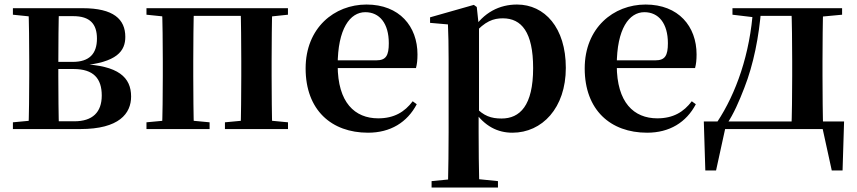

<svg xmlns="http://www.w3.org/2000/svg" viewBox="-20 -572 3798 851"><path d="M37.2 0H336.3C508.1 0 561.1 -68.9 561.1 -144.2C561.1 -228.8 505.3 -282.4 338.3 -288L336.8 -281C500.4 -294.6 535.4 -347.2 535.4 -408.4C535.4 -486.7 483.4 -535.7 346.1 -535.7H37.2V-506.8L147 -495.5L173.9 -500.4H304.9C378.8 -500.4 409.7 -465.6 409.7 -401C409.7 -332.9 375.3 -297.7 301.9 -297.7H173.9V-266.1H306.1C394.9 -266.1 431 -223.7 431 -148.7C431 -74.8 390.6 -34.4 309.4 -34.4H173.9L147 -40.2L37.2 -29.9ZM105.9 0H241.5C239.5 -50.2 238.5 -165.3 238.5 -234.8V-284.5C238.5 -370.2 239.5 -485.5 241.5 -535.7H105.9C108.6 -485.5 109.6 -370.2 109.6 -301.2V-234.8C109.6 -165.3 108.6 -50.2 105.9 0Z M697.9 0H839.6C837.6 -50.2 836.6 -165.3 836.6 -234.8V-301.2C836.6 -370.2 837.6 -485.5 839.6 -535.7H697.9C700.6 -485.5 701.6 -370.2 701.6 -301.2V-234.8C701.6 -165.3 700.6 -50.2 697.9 0ZM1046.4 0H1186.9C1184.9 -50.2 1183.9 -165.3 1183.9 -234.8V-301.2C1183.9 -370.2 1184.9 -485.5 1186.9 -535.7H1046.4C1048.4 -485.5 1049.4 -370.2 1049.4 -301.2V-234.8C1049.4 -165.3 1048.4 -50.2 1046.4 0ZM629.2 0H909V-29.9L800.6 -40.2H739L629.2 -29.9ZM977 0H1256.5V-29.9L1149.1 -40.2H1086.5L977 -29.9ZM629.2 -506.8 739 -495.5H768.9V-535.7H629.2ZM1117.4 -495.5H1149.1L1256.3 -506.8V-535.7H1117.4ZM768.9 -501.8H1117.4V-535.7H768.9Z M1611.2 16.2C1710.4 16.2 1784.6 -29.4 1827.1 -109.9L1809.2 -123.2C1773.5 -75.9 1727.1 -47.5 1656.4 -47.5C1552.6 -47.5 1476.7 -117.3 1476.7 -282.7C1476.7 -444.8 1531.5 -518 1599.1 -518C1662.5 -518 1703.3 -468.1 1703.3 -380.4C1703.3 -325.7 1690.6 -304.6 1648.4 -304.6H1393.1V-270.2H1823.7C1828.4 -288.1 1830.4 -306.2 1830.4 -330.9C1830.4 -454.7 1750.8 -551.9 1604.4 -551.9C1462.3 -551.9 1334.6 -448.8 1334.6 -268.8C1334.6 -83.9 1449.3 16.2 1611.2 16.2Z M1892.9 259.3H2187.1V230.8L2081.4 220.1H2002L1892.9 230.8ZM1965.4 259.3H2104.4C2102.4 175.6 2101.4 83.5 2101.4 13V-63L2103.1 -75.6V-455L2101.8 -460.8L2093.2 -540.9L2080.2 -550.4L1886.2 -495.2V-470.7L1965.4 -463.8C1967.4 -415.2 1968.4 -374.7 1968.4 -308.7V13.8C1968.4 83.8 1967.4 175.6 1965.4 259.3ZM2251.1 16.2C2382.8 16.2 2487.9 -93.2 2487.9 -271.4C2487.9 -449.4 2394.1 -551.9 2271.6 -551.9C2194.5 -551.9 2123.6 -517.8 2073.5 -437.5H2065.1L2080 -421.1C2129.8 -478.5 2167.2 -490.8 2208.6 -490.8C2291.6 -490.8 2343 -429.4 2343 -270.1C2343 -103.7 2284.1 -46.7 2203.1 -46.7C2157.2 -46.7 2123.8 -57.7 2086.6 -97.8L2068.1 -82.3H2080.3C2128 -11.6 2186.6 16.2 2251.1 16.2Z M2848.2 16.2C2947.4 16.2 3021.6 -29.4 3064.1 -109.9L3046.2 -123.2C3010.5 -75.9 2964.1 -47.5 2893.4 -47.5C2789.6 -47.5 2713.7 -117.3 2713.7 -282.7C2713.7 -444.8 2768.5 -518 2836.1 -518C2899.5 -518 2940.3 -468.1 2940.3 -380.4C2940.3 -325.7 2927.6 -304.6 2885.4 -304.6H2630.1V-270.2H3060.7C3065.4 -288.1 3067.4 -306.2 3067.4 -330.9C3067.4 -454.7 2987.8 -551.9 2841.4 -551.9C2699.3 -551.9 2571.6 -448.8 2571.6 -268.8C2571.6 -83.9 2686.3 16.2 2848.2 16.2Z M3645.1 0 3622.5 -17.9 3666.6 183.5H3714.5L3721.2 -33.6H3099.5L3106.2 183.5H3153.8L3197.5 -16.4L3177.3 0ZM3487.4 0H3628.6C3626.6 -50.2 3625.6 -165.3 3625.6 -234.8V-301.2C3625.6 -370.2 3626.6 -485.5 3628.6 -535.7H3487.4C3490.2 -485.5 3491.2 -370.2 3491.2 -301.2V-234.8C3491.2 -165.3 3490.2 -50.2 3487.4 0ZM3226.5 -506.8 3321.4 -495.5H3328.5V-535.7H3226.5ZM3562 -495.5H3592L3712.4 -506.8V-535.7H3562ZM3158.9 -31.5 3201.3 -8.9V-21.6C3232.3 -67.8 3256.3 -123.7 3278.9 -182.2C3319.9 -286.8 3344.1 -408.7 3354.1 -535.7H3318.1C3304.9 -332.6 3242.3 -157.4 3158.9 -31.5ZM3328.5 -501.8H3563.3V-535.7H3328.5Z"/></svg>

Font: Source Han Serif TW VF
Style: Regular
Weight: 250
Designer: Ryoko NISHIZUKA 西塚涼子 (kana & ideographs); Frank Grießhammer (Latin, Greek & Cyrillic); Wenlong ZHANG 张文龙 (bopomofo); San
Foundry: Adobe
Version: Version 2.002;hotconv 1.1.0;makeotfexe 2.6.0